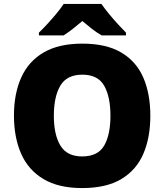

<svg xmlns="http://www.w3.org/2000/svg" viewBox="-20 -947 837 977"><path d="M745 -358Q745 -247 709.5 -164.5Q674 -82 597.5 -36Q521 10 398 10Q278 10 201 -36Q124 -82 87.5 -165Q51 -248 51 -359Q51 -470 88 -552.5Q125 -635 202 -680Q279 -725 399 -725Q521 -725 597.5 -679.5Q674 -634 709.5 -551.5Q745 -469 745 -358ZM254 -358Q254 -261 287.5 -206Q321 -151 398 -151Q478 -151 510 -206Q542 -261 542 -358Q542 -455 510 -511Q478 -567 399 -567Q320 -567 287 -511Q254 -455 254 -358ZM496 -927Q512 -904 534.5 -876.5Q557 -849 580.5 -823.5Q604 -798 621 -781V-767H497Q471 -782 448 -800Q425 -818 399 -840Q373 -818 351.5 -801Q330 -784 304 -767H178V-781Q197 -799 220.5 -824.5Q244 -850 266.5 -877Q289 -904 304 -927Z"/></svg>

Font: Noto Sans Gujarati UI Black
Style: Regular
Weight: 900
Designer: Jelle Bosma - Monotype Design Team, Universal Thirst
Foundry: Monotype Imaging Inc.
Version: Version 2.106; ttfautohint (v1.8.4.7-5d5b)